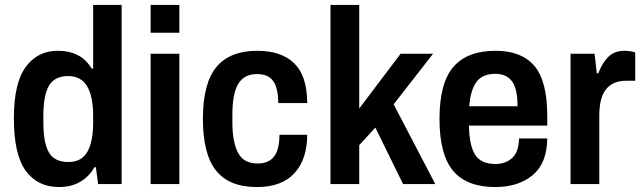

<svg xmlns="http://www.w3.org/2000/svg" viewBox="-20 -743 2590 775"><path d="M218 12Q132 12 84 -53.5Q36 -119 36 -265Q36 -408 84 -473Q132 -538 213 -538Q308 -538 350 -466H356V-723H471V0H376L367 -68H361Q340 -30 303.5 -9Q267 12 218 12ZM256 -89Q309 -89 332.5 -130Q356 -171 356 -248V-275Q356 -354 331.5 -395Q307 -436 255 -436Q201 -436 178 -397.5Q155 -359 155 -275V-248Q155 -166 177.5 -127.5Q200 -89 256 -89Z M588 -611V-723H704V-611ZM588 0V-526H704V0Z M1017 12Q905 12 852 -54.5Q799 -121 799 -263Q799 -407 853.5 -472.5Q908 -538 1018 -538Q1117 -538 1168.5 -486.5Q1220 -435 1220 -327H1103Q1103 -387 1083 -415.5Q1063 -444 1017 -444Q966 -444 942 -405Q918 -366 918 -278V-247Q918 -171 940.5 -127Q963 -83 1020 -83Q1064 -83 1086 -111Q1108 -139 1108 -199H1220Q1220 -101 1169 -44.5Q1118 12 1017 12Z M1314 0V-723H1430V-305L1597 -526H1728L1569 -322L1737 0H1607L1495 -228L1430 -157V0Z M1979 12Q1864 12 1809 -53.5Q1754 -119 1754 -263Q1754 -408 1810 -473Q1866 -538 1981 -538Q2085 -538 2137 -477Q2189 -416 2189 -274V-236H1873Q1874 -157 1897.5 -119Q1921 -81 1980 -81Q2021 -81 2047.5 -105.5Q2074 -130 2075 -184H2189Q2188 -84 2130 -36Q2072 12 1979 12ZM1874 -314H2069Q2069 -385 2046.5 -415Q2024 -445 1980 -445Q1927 -445 1903 -412Q1879 -379 1874 -314Z M2283 0V-526H2380L2389 -447H2395Q2409 -486 2434 -512Q2459 -538 2501 -538Q2514 -538 2525.5 -536Q2537 -534 2544 -531V-417H2507Q2454 -417 2426.5 -383Q2399 -349 2399 -277V0Z"/></svg>

Font: Archivo SemiCondensed SemiBold
Style: Regular
Weight: 600
Width: 4
Designer: Hector Gatti
Foundry: Omnibus-Type
Version: Version 2.001; ttfautohint (v1.8.3)